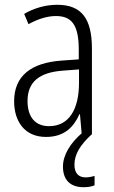

<svg xmlns="http://www.w3.org/2000/svg" viewBox="-20 -562 475 802"><path d="M291 126C291 82 315 44 362 0H364V-359C364 -485 320 -542 219 -542C170 -542 122 -528 81 -504L99 -461C141 -484 179 -495 214 -495C280 -495 309 -457 309 -355V-314L238 -309C110 -300 39 -245 39 -139C39 -55 83 10 172 10C248 10 287 -30 312 -85H314L321 -5C274 36 243 85 243 134C243 190 274 220 329 220C348 220 364 217 375 212V173C367 175 353 179 338 179C307 179 291 160 291 126ZM244 -267 310 -272V-216C310 -105 268 -35 185 -35C129 -35 95 -71 95 -140C95 -219 143 -260 244 -267Z"/></svg>

Font: Noto Sans Arabic UI Cn Lt
Style: Regular
Weight: 300
Width: 3
Designer: Monotype Design Team, Nadine Chahine and Nizar Qandah
Foundry: Monotype Imaging Inc.
Version: Version 2.010